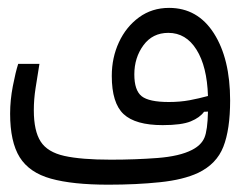

<svg xmlns="http://www.w3.org/2000/svg" viewBox="-20 -478 626 499"><path d="M261.7 2Q168.5 2 112.3 -13.7Q56.2 -29.3 31.2 -69.3Q6.3 -109.4 6.3 -182.6Q6.3 -217.8 13.4 -254.4Q20.5 -291 27.3 -312H82.5Q77.1 -278.3 72.5 -249.3Q67.9 -220.2 67.9 -191.4Q67.9 -137.7 85.7 -110.1Q103.5 -82.5 147.2 -72.8Q190.9 -63 268.1 -63Q331.5 -63 389.2 -67.4Q446.8 -71.8 479 -88.4Q502.9 -100.6 511.2 -119.9Q519.5 -139.2 520.5 -188L510.3 -187.5Q499.5 -172.4 475.8 -162.6Q452.1 -152.8 402.8 -152.8Q332 -152.8 301.3 -181.4Q270.5 -210 270.5 -280.8Q270.5 -328.1 289.1 -368.2Q307.6 -408.2 341.3 -432.9Q375 -457.5 419.4 -457.5Q493.7 -457.5 535.9 -391.4Q578.1 -325.2 578.1 -216.8Q578.1 -141.6 560.5 -96.7Q543 -51.8 495.1 -28.8Q456.5 -10.7 395.5 -4.4Q334.5 2 261.7 2ZM520.5 -228.5Q518.1 -305.2 490.7 -348.9Q463.4 -392.6 417.5 -392.6Q376.5 -392.6 352.8 -360.4Q329.1 -328.1 329.1 -284.7Q329.1 -243.2 348.1 -228Q367.2 -212.9 418.9 -212.9Q447.8 -212.9 472.7 -217.5Q497.6 -222.2 520.5 -228.5Z"/></svg>

Font: Cascadia Mono PL Light
Style: Regular
Weight: 300
Monospace: yes
Designer: Aaron Bell
Foundry: Saja Typeworks
Version: Version 2404.023; ttfautohint (v1.8.4)